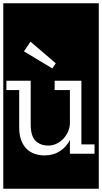

<svg xmlns="http://www.w3.org/2000/svg" viewBox="-32 -937 622 1170"><path d="M544 0V-57H464V-445H301V-388H394V-184Q393 -160 383 -136Q373 -112 355.5 -93Q338 -74 314 -62Q290 -50 262 -50Q214 -50 184.5 -79Q155 -108 155 -180V-445H7V-388H85V-160Q85 -115 97 -83Q109 -51 129.5 -30.5Q150 -10 178 0Q206 10 239 10Q293 10 333 -16Q373 -42 394 -84V0ZM-12 -917H570V213H-12ZM308 -551 154 -683 114 -624 287 -520Z"/></svg>

Font: Zilla Slab Regular Highlight
Style: Regular
Weight: 410
Designer: Typotheque Type Foundry
Foundry: Typotheque type foundry
Version: Version 1.0; 2017